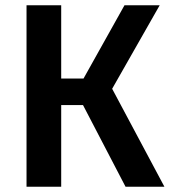

<svg xmlns="http://www.w3.org/2000/svg" viewBox="-20 -711 648 731"><path d="M606 0H458L296 -311H213V0H81V-691H213V-412H298L454 -691H588L407 -373Z"/></svg>

Font: Trujillo Medium
Style: Regular
Weight: 500
Designer: Fira Sans original fonts by bBox Type GmbH, Carrois Corporate GbR, & Edenspiekermann AG / Changes by Cristiano Sobral
Foundry: Fira Sans original fonts by bBox Type GmbH, Carrois Corporate GbR, & Edenspiekermann AG / Changes by Cristiano Sobral
Version: Version 4.301;October 17, 2021;FontCreator 14.0.0.2814 64-bi